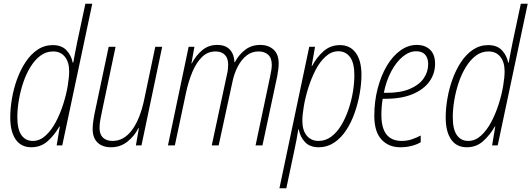

<svg xmlns="http://www.w3.org/2000/svg" viewBox="-20 -780 2851 1030"><path d="M148 10Q93 10 64 -32Q35 -74 35 -150Q35 -197 44 -250.5Q53 -304 71.5 -355Q90 -406 117.5 -447.5Q145 -489 181.5 -513.5Q218 -538 263 -538Q311 -538 337 -510Q363 -482 370 -444H373Q378 -471 383.5 -500.5Q389 -530 395 -558L438 -760H475L314 0H284L301 -102H299Q272 -55 235.5 -22.5Q199 10 148 10ZM156 -24Q193 -24 224 -52Q255 -80 278.5 -124Q302 -168 318.5 -219Q335 -270 343 -317.5Q351 -365 351 -397Q351 -447 328 -475.5Q305 -504 265 -504Q227 -504 197 -481.5Q167 -459 143.5 -421Q120 -383 104.5 -336.5Q89 -290 81 -242Q73 -194 73 -151Q73 -86 95 -55Q117 -24 156 -24Z M576 10Q530 10 503.5 -15Q477 -40 477 -89Q477 -109 481.5 -138Q486 -167 492 -193L563 -529H600L528 -187Q523 -163 518.5 -139Q514 -115 514 -94Q514 -59 532.5 -41.5Q551 -24 584 -24Q645 -24 688.5 -83Q732 -142 754 -248L813 -529H850L739 0H709L725 -92H722Q702 -51 664 -20.5Q626 10 576 10Z M881 0 992 -529H1023L1007 -440H1009Q1030 -481 1064 -510Q1098 -539 1145 -539Q1190 -539 1213 -514Q1236 -489 1238 -446H1240Q1259 -484 1293.5 -511.5Q1328 -539 1376 -539Q1420 -539 1447.5 -514Q1475 -489 1475 -439Q1475 -424 1472.5 -405Q1470 -386 1467 -370L1388 0H1351L1429 -369Q1438 -409 1438 -432Q1438 -469 1418.5 -486.5Q1399 -504 1367 -504Q1330 -504 1302 -481.5Q1274 -459 1255 -422Q1236 -385 1227 -341L1153 0H1116L1197 -378Q1201 -393 1202.5 -408Q1204 -423 1204 -434Q1204 -467 1186.5 -485.5Q1169 -504 1136 -504Q1094 -504 1063.5 -474Q1033 -444 1012 -394Q991 -344 978 -283L918 0Z M1479 230 1639 -529H1670L1652 -426H1654Q1680 -474 1716.5 -506Q1753 -538 1804 -538Q1858 -538 1888.5 -496.5Q1919 -455 1919 -379Q1919 -331 1909.5 -277.5Q1900 -224 1882 -173Q1864 -122 1836.5 -80.5Q1809 -39 1772 -14.5Q1735 10 1690 10Q1642 10 1616 -18Q1590 -46 1583 -85H1580Q1576 -59 1570.5 -29.5Q1565 0 1559 27L1516 230ZM1689 -24Q1726 -24 1756.5 -46.5Q1787 -69 1810 -107Q1833 -145 1849 -191.5Q1865 -238 1873 -286Q1881 -334 1881 -377Q1881 -442 1858 -473.5Q1835 -505 1795 -505Q1758 -505 1727 -477Q1696 -449 1673 -404.5Q1650 -360 1634 -309Q1618 -258 1610 -211Q1602 -164 1602 -132Q1602 -81 1625.5 -52.5Q1649 -24 1689 -24Z M2127 10Q2065 10 2026.5 -31.5Q1988 -73 1988 -159Q1988 -236 2006 -305Q2024 -374 2055 -426.5Q2086 -479 2127.5 -509Q2169 -539 2216 -539Q2260 -539 2287 -513.5Q2314 -488 2314 -438Q2314 -385 2283.5 -342.5Q2253 -300 2193.5 -275Q2134 -250 2047 -250H2033Q2026 -210 2026 -163Q2026 -24 2135 -24Q2164 -24 2189 -32.5Q2214 -41 2237 -53V-17Q2217 -5 2189 2.5Q2161 10 2127 10ZM2054 -282Q2129 -282 2178.5 -303Q2228 -324 2252.5 -359Q2277 -394 2277 -436Q2277 -468 2261 -486.5Q2245 -505 2212 -505Q2176 -505 2141 -476.5Q2106 -448 2079 -397.5Q2052 -347 2039 -282Z M2484 10Q2429 10 2400 -32Q2371 -74 2371 -150Q2371 -197 2380 -250.5Q2389 -304 2407.5 -355Q2426 -406 2453.5 -447.5Q2481 -489 2517.5 -513.5Q2554 -538 2599 -538Q2647 -538 2673 -510Q2699 -482 2706 -444H2709Q2714 -471 2719.5 -500.5Q2725 -530 2731 -558L2774 -760H2811L2650 0H2620L2637 -102H2635Q2608 -55 2571.5 -22.5Q2535 10 2484 10ZM2492 -24Q2529 -24 2560 -52Q2591 -80 2614.5 -124Q2638 -168 2654.5 -219Q2671 -270 2679 -317.5Q2687 -365 2687 -397Q2687 -447 2664 -475.5Q2641 -504 2601 -504Q2563 -504 2533 -481.5Q2503 -459 2479.5 -421Q2456 -383 2440.5 -336.5Q2425 -290 2417 -242Q2409 -194 2409 -151Q2409 -86 2431 -55Q2453 -24 2492 -24Z"/></svg>

Font: Noto Sans Condensed ExtraLight
Style: Italic
Weight: 200
Width: 3
Italic angle: -12°
Designer: Monotype Design Team
Foundry: Monotype Imaging Inc.
Version: Version 2.013; ttfautohint (v1.8.4.7-5d5b)